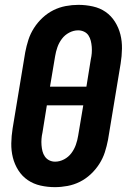

<svg xmlns="http://www.w3.org/2000/svg" viewBox="-20 -763 540 791"><path d="M206 8Q176 8 147 1.5Q118 -5 94.5 -21Q71 -37 55.5 -61.5Q40 -86 33 -114Q26 -142 26.5 -172.5Q27 -203 32 -234L84 -548Q89 -574 97 -599Q105 -624 120 -647.5Q135 -671 155.5 -690Q176 -709 200 -721Q224 -733 250.5 -738Q277 -743 303 -743Q333 -743 362.5 -736.5Q392 -730 415 -714Q438 -698 453.5 -673.5Q469 -649 476 -621Q483 -593 482.5 -562.5Q482 -532 477 -501L425 -187Q420 -161 412 -136Q404 -111 389 -87.5Q374 -64 353.5 -45Q333 -26 309 -14Q285 -2 258.5 3Q232 8 206 8ZM336 -406 354 -518Q357 -531 358 -544Q359 -557 358 -570Q357 -583 354 -595Q351 -607 344.5 -617Q338 -627 326.5 -632.5Q315 -638 302 -638Q283 -638 265 -628.5Q247 -619 235 -603Q223 -587 216.5 -568.5Q210 -550 207 -531L186 -406ZM207 -97Q226 -97 244 -106.5Q262 -116 274 -132Q286 -148 292.5 -166.5Q299 -185 302 -204L323 -329H173L155 -217Q152 -204 151 -191Q150 -178 151 -165Q152 -152 155 -140Q158 -128 165 -118Q172 -108 183 -102.5Q194 -97 207 -97Z"/></svg>

Font: Iosevka Term Curly Extrabold
Style: Italic
Weight: 800
Italic angle: -9°
Designer: Belleve Invis
Foundry: Belleve Invis
Version: Version 32.3.0